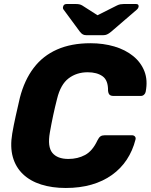

<svg xmlns="http://www.w3.org/2000/svg" viewBox="-20 -925 749 955"><path d="M307.1 10Q239.1 10 184.7 -7.2Q130.2 -24.4 94.1 -58.9Q58 -93.4 43.8 -143.8Q29.6 -194.3 40.9 -261Q47.9 -302 58.4 -349Q68.9 -396 78.9 -439Q101.4 -526.4 147.3 -586.9Q193.1 -647.5 263.8 -678.7Q334.5 -710 429.9 -710Q494 -710 548.8 -693.8Q603.6 -677.6 642.3 -646.2Q681 -614.9 698.4 -570.3Q715.7 -525.8 704.7 -469Q703.1 -460 696.4 -453.9Q689.7 -447.8 680.7 -447.8H544.6Q531.6 -447.8 525.3 -453.5Q518.9 -459.3 517.4 -473.8Q518.3 -525.6 490.3 -545.6Q462.4 -565.6 416.1 -565.6Q361.4 -565.6 321.4 -535.4Q281.4 -505.1 264 -434Q243 -352 228 -266Q215.5 -194.9 240.5 -164.6Q265.5 -134.4 320.2 -134.4Q366.5 -134.4 403.3 -154.2Q440.1 -174.1 464.4 -226.2Q471.9 -241.4 479.8 -246.8Q487.6 -252.2 500.6 -252.2H636.7Q645.7 -252.2 651.1 -246.1Q656.4 -240 654 -231Q639.9 -175.4 610.4 -130.8Q581 -86.3 536.7 -54.7Q492.5 -23.1 435.1 -6.6Q377.7 10 307.1 10ZM409 -750Q399.5 -750 392.5 -753.6Q385.5 -757.1 377.5 -767.1L296.4 -877.1Q291.6 -882.9 293.6 -890.9Q296.3 -905 311.1 -905H358Q366.5 -905 373.9 -903.6Q381.4 -902.2 388.7 -898L465 -849.2L562.2 -898Q571 -902.2 578.7 -903.6Q586.5 -905 595 -905H657.1Q671.2 -905 669.4 -891.2Q668.1 -883.6 661 -877.5L532.7 -767.1Q520.4 -757.1 512.1 -753.6Q503.9 -750 494 -750Z"/></svg>

Font: Rubik Light
Style: Italic
Weight: 300
Italic angle: -12°
Designer: Hubert and Fischer
Foundry: Hubert and Fischer
Version: Version 2.300;gftools[0.9.30]